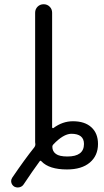

<svg xmlns="http://www.w3.org/2000/svg" viewBox="-20 -792 476 883"><path d="M137.7 -114.3Q142.6 -120.1 142.6 -127.9Q142.6 -127.9 142.6 -128.9Q141.6 -134.8 141.6 -137.7V-733.4Q141.6 -750 152.8 -761.2Q164.1 -772.5 180.7 -772.5Q197.3 -772.5 208.5 -761.2Q219.7 -750 219.7 -733.4V-207Q219.7 -204.1 221.7 -203.1Q223.6 -202.1 225.6 -203.1Q267.6 -234.4 315.4 -234.4Q370.1 -234.4 400.4 -206.5Q430.7 -178.7 430.7 -129.9Q430.7 -76.2 393.1 -44.4Q355.5 -12.7 288.1 -12.7Q206.1 -12.7 170.9 -49.8Q166 -55.7 162.1 -49.8Q129.9 -5.9 88.9 55.7Q82 66.4 69.3 69.3Q65.4 70.3 61.5 70.3Q53.7 70.3 45.9 66.4Q35.2 59.6 32.2 47.9Q31.2 43.9 31.2 41Q31.2 33.2 36.1 25.4Q93.8 -59.6 137.7 -114.3ZM224.6 -127Q220.7 -123 220.7 -117.2Q220.7 -95.7 237.3 -84Q252.9 -72.3 290 -72.3Q366.2 -72.3 366.2 -129.9Q366.2 -176.8 307.6 -176.8Q270.5 -175.8 224.6 -127Z"/></svg>

Font: Gen Jyuu Gothic Normal
Style: Regular
Weight: 300
Designer: [Source Han Sans]
Ryoko NISHIZUKA  (kana & ideographs); Paul D. Hunt (Latin, Greek & Cyrillic); Wenlong ZHANG  (bopomofo
Version: Version 1.002.20150607